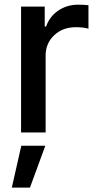

<svg xmlns="http://www.w3.org/2000/svg" viewBox="-20 -574 424 832"><path d="M71.3 0V-545.4H173.8V-459H179.7Q194.8 -502.4 232.4 -528.1Q270 -553.7 318.4 -553.7Q345.2 -553.7 363.3 -551.3V-449.7Q341.8 -456.1 308.1 -456.1Q251.5 -456.1 214.6 -421.1Q177.7 -386.2 177.7 -333V0ZM31.2 238.8 72.3 57.6H176.3L109.9 238.8Z"/></svg>

Font: Interop Med
Style: Regular
Weight: 500
Designer: Rasmus Andersson, Google, Jang Haemin
Foundry: jhaemin
Version: Version 1.007